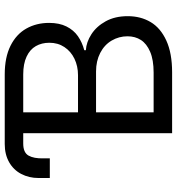

<svg xmlns="http://www.w3.org/2000/svg" viewBox="12 -759 747 811"><g transform="rotate(-90 385.5 -353.5)"><path d="M122.1 -543.9V-516.6H39.1V-564.5Q39.1 -604.5 56.2 -637.2Q73.2 -669.9 106 -688.5Q138.7 -707 182.6 -707H253.9V-628.9H184.6Q146.5 -628.9 133.8 -606.4Q121.1 -584 122.1 -543.9ZM228.5 -707H476.6Q548.8 -707 597.7 -682.6Q646.5 -658.2 670.4 -615.7Q694.3 -573.2 694.3 -519.5Q694.3 -476.6 679.2 -446.3Q664.1 -416 638.2 -397.9Q612.3 -379.9 579.1 -371.1V-364.3Q613.3 -362.3 646.5 -340.8Q679.7 -319.3 701.2 -280.3Q722.7 -241.2 722.7 -187.5Q722.7 -132.8 697.8 -90.8Q672.9 -48.8 619.6 -24.4Q566.4 0 485.4 0H228.5ZM637.7 -188.5Q637.7 -224.6 619.6 -255.4Q601.6 -286.1 567.4 -303.7Q533.2 -321.3 489.3 -321.3H316.4V-78.1H484.4Q538.1 -78.1 572.3 -92.8Q606.4 -107.4 622.1 -131.8Q637.7 -156.2 637.7 -188.5ZM610.4 -518.6Q610.4 -550.8 596.2 -575.7Q582 -600.6 551.8 -614.7Q521.5 -628.9 476.6 -628.9H316.4V-397.5H473.6Q511.7 -397.5 543 -412.6Q574.2 -427.7 592.3 -455.1Q610.4 -482.4 610.4 -518.6Z"/></g></svg>

Font: WEMIX Pretendard Variable
Style: Regular
Weight: 400
Designer: Base glyphs from Inter by Rasmus Andersson; Hangeul glyphs from Noto Sans CJK(Source Han Sans) by Jang Soo-young and Kan
Foundry: Kil Hyung-jin
Version: Version 1.000;Glyphs 3.2 (3208)